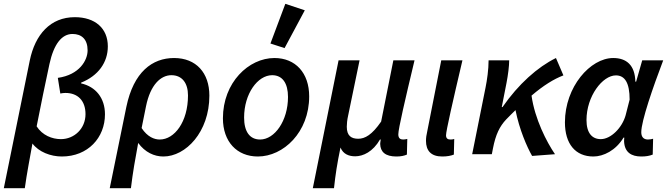

<svg xmlns="http://www.w3.org/2000/svg" viewBox="-34 -808 3498 1006"><path d="M-14 178H96C107 98 122 23 136 -56C169 -12 231 12 290 12C427 12 516 -87 516 -209C516 -295 467 -354 391 -371V-375C481 -411 531 -481 531 -565C531 -660 464 -718 358 -718C230 -718 150 -627 122 -491ZM285 -79C239 -79 188 -99 158 -146C180 -259 202 -364 225 -472C248 -578 290 -630 346 -630C394 -630 425 -602 425 -544C425 -493 383 -416 269 -400L282 -318C292 -320 300 -321 309 -321C374 -321 414 -280 414 -210C414 -134 355 -79 285 -79Z M541 178H652C662 95 674 27 690 -59C726 -10 774 12 822 12C939 12 1063 -116 1063 -307C1063 -426 994 -504 878 -504C764 -504 666 -431 628 -248ZM803 -77C775 -77 739 -90 708 -137L731 -251C754 -365 809 -414 864 -414C920 -414 951 -373 951 -308C951 -169 880 -77 803 -77Z M1317 12C1451 12 1586 -115 1586 -303C1586 -426 1514 -504 1404 -504C1269 -504 1134 -376 1134 -188C1134 -66 1207 12 1317 12ZM1329 -77C1274 -77 1245 -119 1245 -192C1245 -317 1316 -414 1392 -414C1446 -414 1475 -372 1475 -300C1475 -175 1405 -77 1329 -77ZM1457 -556 1563 -754 1461 -788 1383 -580Z M1605 178H1716C1724 105 1732 52 1750 -35C1764 0 1795 11 1827 11C1869 11 1920 -13 1957 -77H1961C1959 -64 1958 -59 1958 -54C1959 -12 1985 12 2043 12C2067 12 2084 8 2098 2L2100 -80C2093 -78 2084 -77 2078 -77C2064 -77 2053 -83 2053 -104C2053 -133 2089 -287 2138 -492H2027L1963 -171C1915 -101 1878 -81 1843 -81C1807 -81 1783 -96 1783 -144C1783 -157 1785 -181 1790 -202L1850 -492H1740Z M2283 12C2309 12 2329 8 2344 2L2346 -80C2338 -77 2330 -77 2325 -77C2312 -77 2303 -83 2303 -99C2303 -122 2339 -279 2389 -492H2278L2205 -122C2200 -101 2198 -85 2198 -70C2198 -19 2224 12 2283 12Z M2440 0H2543L2549 -31C2563 -103 2584 -146 2618 -182C2635 -199 2651 -216 2667 -231C2687 -130 2727 -38 2754 9L2874 0C2830 -64 2768 -185 2751 -307C2813 -360 2868 -394 2918 -413L2879 -504C2783 -457 2682 -367 2599 -247H2595L2620 -374C2628 -415 2634 -463 2634 -492H2526C2526 -444 2518 -388 2510 -349Z M3075 12C3128 12 3193 -20 3233 -87H3237C3236 -79 3236 -70 3236 -66C3239 -9 3275 12 3326 12C3350 12 3368 9 3386 2L3388 -81C3380 -79 3372 -77 3361 -77C3338 -77 3326 -91 3326 -115C3326 -174 3387 -350 3441 -492H3331L3299 -380H3295C3293 -467 3248 -504 3179 -504C3059 -504 2926 -353 2926 -167C2926 -54 2981 12 3075 12ZM3114 -79C3069 -79 3039 -110 3039 -179C3039 -304 3123 -413 3193 -413C3240 -413 3265 -374 3265 -286L3244 -204C3226 -139 3167 -79 3114 -79Z"/></svg>

Font: Source Sans Pro Semibold
Style: Italic
Weight: 600
Italic angle: -11°
Designer: Paul D. Hunt
Foundry: Adobe Systems Incorporated
Version: Version 3.006;hotconv 1.0.111;makeotfexe 2.5.65597